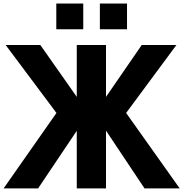

<svg xmlns="http://www.w3.org/2000/svg" viewBox="-21 -1051 1022 1071"><path d="M293 -887.7V-1031.2H443.4V-887.7ZM536.1 -887.7V-1031.2H687.5V-887.7ZM-1 0 293.9 -420.9 10.7 -799.8H204.1L407.2 -510.7V-799.8H570.3V-510.7L769.5 -799.8H962.9L682.6 -420.9L981.4 0H785.2L570.3 -322.3V0H407.2V-321.3L191.4 0Z"/></svg>

Font: Gothic A1 Black
Style: Regular
Weight: 900
Version: Version 2.50